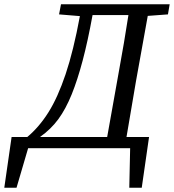

<svg xmlns="http://www.w3.org/2000/svg" viewBox="-69 -690 810 894"><path d="M-49 184 -15 -52H58Q113 -98 156.5 -167Q200 -236 236.5 -344.5Q273 -453 303 -615L206 -623L215 -670H721L713 -623L619 -616L564 -311Q553 -246 542 -181.5Q531 -117 520 -52H625L591 184H533L537 0H62L8 184ZM265 -251Q237 -182 202.5 -135Q168 -88 117 -52H430L485 -360Q497 -425 508 -490Q519 -555 529 -620H362Q340 -499 316 -408.5Q292 -318 265 -251Z"/></svg>

Font: Source Serif 4 SmText
Style: Italic
Weight: 400
Italic angle: -12°
Designer: Frank Grießhammer
Foundry: Adobe
Version: Version 4.005;hotconv 1.1.0;makeotfexe 2.6.0